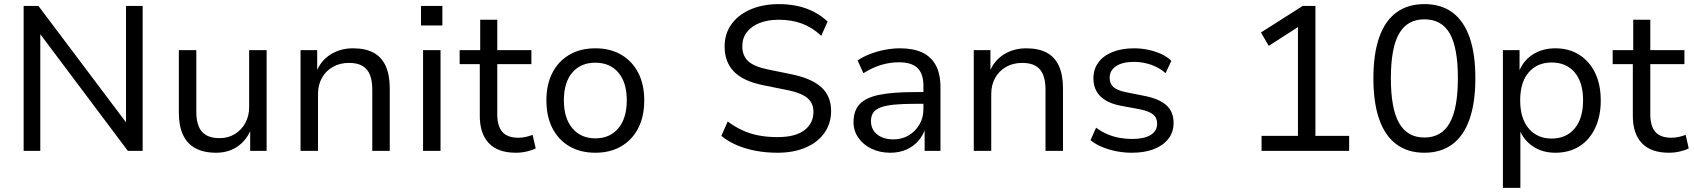

<svg xmlns="http://www.w3.org/2000/svg" viewBox="-20 -734 8239 934"><path d="M95 0V-705H167L608 -119H593V-705H674V0H602L163 -585H176V0Z M1031 9Q971 9 930.5 -13Q890 -35 870 -78.5Q850 -122 850 -186V-490H935V-189Q935 -148 946.5 -119.5Q958 -91 983 -76.5Q1008 -62 1048 -62Q1090 -62 1122.5 -82Q1155 -102 1173.5 -136Q1192 -170 1192 -213V-490H1277V0H1197V-110H1203Q1181 -53 1136.5 -22Q1092 9 1031 9Z M1442 0V-490H1523V-382H1518Q1540 -439 1588 -469Q1636 -499 1697 -499Q1757 -499 1796.5 -478Q1836 -457 1856 -413.5Q1876 -370 1876 -304V0H1791V-299Q1791 -341 1779.5 -370Q1768 -399 1743 -413.5Q1718 -428 1678 -428Q1633 -428 1599 -408.5Q1565 -389 1546 -355Q1527 -321 1527 -277V0Z M2028 -610V-705H2132V-610ZM2038 0V-490H2123V0Z M2490 9Q2402 9 2358 -37.5Q2314 -84 2314 -170V-422H2216V-490H2316V-638H2399V-490H2565V-422H2399V-178Q2399 -121 2423.5 -92.5Q2448 -64 2502 -64Q2520 -64 2538 -68Q2556 -72 2571 -78L2586 -12Q2569 -3 2542.5 3Q2516 9 2490 9Z M2876 9Q2803 9 2749.5 -22.5Q2696 -54 2667 -111Q2638 -168 2638 -246Q2638 -323 2667 -379.5Q2696 -436 2749.5 -467.5Q2803 -499 2876 -499Q2949 -499 3002.5 -467.5Q3056 -436 3085 -379.5Q3114 -323 3114 -246Q3114 -168 3085 -111Q3056 -54 3002.5 -22.5Q2949 9 2876 9ZM2876 -61Q2947 -61 2988 -110Q3029 -159 3029 -246Q3029 -333 2988 -381Q2947 -429 2876 -429Q2805 -429 2764 -381Q2723 -333 2723 -246Q2723 -159 2764.5 -110Q2806 -61 2876 -61Z M3762 9Q3706 9 3656 -0.5Q3606 -10 3564 -28Q3522 -46 3489 -73L3520 -143Q3555 -117 3592 -100Q3629 -83 3671 -75Q3713 -67 3762 -67Q3849 -67 3893 -100.5Q3937 -134 3937 -190Q3937 -220 3923 -240.5Q3909 -261 3878.5 -275Q3848 -289 3799 -298L3690 -320Q3594 -340 3549.5 -386.5Q3505 -433 3505 -508Q3505 -570 3538.5 -616.5Q3572 -663 3632 -688.5Q3692 -714 3769 -714Q3818 -714 3861 -704.5Q3904 -695 3941 -675.5Q3978 -656 4006 -629L3975 -560Q3931 -601 3880.5 -619.5Q3830 -638 3768 -638Q3716 -638 3676 -622.5Q3636 -607 3613.5 -578Q3591 -549 3591 -509Q3591 -463 3619.5 -436.5Q3648 -410 3716 -396L3824 -374Q3926 -354 3974.5 -310.5Q4023 -267 4023 -194Q4023 -135 3991.5 -89Q3960 -43 3901 -17Q3842 9 3762 9Z M4311 9Q4260 9 4219.5 -10.5Q4179 -30 4155.5 -64Q4132 -98 4132 -140Q4132 -195 4161.5 -227Q4191 -259 4256 -272.5Q4321 -286 4428 -286H4486V-229H4431Q4371 -229 4330 -225Q4289 -221 4264 -211.5Q4239 -202 4228 -186Q4217 -170 4217 -145Q4217 -104 4247 -80Q4277 -56 4326 -56Q4368 -56 4400.5 -75.5Q4433 -95 4452.5 -128Q4472 -161 4472 -202V-316Q4472 -376 4443 -403.5Q4414 -431 4353 -431Q4310 -431 4267.5 -418.5Q4225 -406 4180 -378L4152 -440Q4180 -459 4214.5 -472Q4249 -485 4286 -492Q4323 -499 4358 -499Q4422 -499 4465.5 -479Q4509 -459 4532 -417Q4555 -375 4555 -309V0H4478V-111H4482Q4471 -76 4447.5 -49Q4424 -22 4389.5 -6.5Q4355 9 4311 9Z M4717 0V-490H4798V-382H4793Q4815 -439 4863 -469Q4911 -499 4972 -499Q5032 -499 5071.5 -478Q5111 -457 5131 -413.5Q5151 -370 5151 -304V0H5066V-299Q5066 -341 5054.5 -370Q5043 -399 5018 -413.5Q4993 -428 4953 -428Q4908 -428 4874 -408.5Q4840 -389 4821 -355Q4802 -321 4802 -277V0Z M5486 9Q5447 9 5409.5 1.5Q5372 -6 5340 -19.5Q5308 -33 5285 -52L5312 -113Q5337 -94 5366 -81.5Q5395 -69 5426 -63.5Q5457 -58 5487 -58Q5546 -58 5577.5 -77.5Q5609 -97 5609 -132Q5609 -161 5589.5 -177Q5570 -193 5527 -202L5430 -220Q5365 -233 5332 -266.5Q5299 -300 5299 -353Q5299 -397 5323 -430Q5347 -463 5392 -481Q5437 -499 5497 -499Q5531 -499 5565 -492Q5599 -485 5628.5 -471.5Q5658 -458 5678 -438L5650 -378Q5630 -396 5604.5 -408.5Q5579 -421 5551 -427Q5523 -433 5496 -433Q5440 -433 5409 -412Q5378 -391 5378 -356Q5378 -327 5396.5 -310.5Q5415 -294 5455 -286L5550 -267Q5620 -253 5654.5 -221.5Q5689 -190 5689 -136Q5689 -91 5663.5 -58.5Q5638 -26 5593 -8.5Q5548 9 5486 9Z M6117 0V-73H6294V-634L6339 -631L6152 -511L6114 -576L6317 -705H6379V-73H6543V0Z M6909 9Q6828 9 6772.5 -32.5Q6717 -74 6689 -154.5Q6661 -235 6661 -353Q6661 -471 6689 -551.5Q6717 -632 6772.5 -673Q6828 -714 6909 -714Q6991 -714 7046 -673Q7101 -632 7129 -552Q7157 -472 7157 -354Q7157 -236 7129 -155Q7101 -74 7045.5 -32.5Q6990 9 6909 9ZM6909 -65Q6992 -65 7032 -135.5Q7072 -206 7072 -354Q7072 -502 7032.5 -571Q6993 -640 6909 -640Q6826 -640 6786 -570.5Q6746 -501 6746 -353Q6746 -206 6786 -135.5Q6826 -65 6909 -65Z M7291 180V-490H7372V-379H7367Q7386 -435 7433.5 -467Q7481 -499 7546 -499Q7613 -499 7662.5 -467.5Q7712 -436 7739.5 -379.5Q7767 -323 7767 -245Q7767 -169 7740 -111.5Q7713 -54 7663.5 -22.5Q7614 9 7546 9Q7482 9 7435.5 -23Q7389 -55 7370 -108H7376V180ZM7528 -60Q7599 -60 7640 -109Q7681 -158 7681 -246Q7681 -334 7640 -382Q7599 -430 7528 -430Q7458 -430 7416.5 -382Q7375 -334 7375 -246Q7375 -158 7416.5 -109Q7458 -60 7528 -60Z M8099 9Q8011 9 7967 -37.5Q7923 -84 7923 -170V-422H7825V-490H7925V-638H8008V-490H8174V-422H8008V-178Q8008 -121 8032.5 -92.5Q8057 -64 8111 -64Q8129 -64 8147 -68Q8165 -72 8180 -78L8195 -12Q8178 -3 8151.5 3Q8125 9 8099 9Z"/></svg>

Font: Nunito Sans 10pt
Style: Regular
Weight: 400
Designer: Vernon Adams
Foundry: Vernon Adams
Version: Version 3.101;gftools[0.9.27]